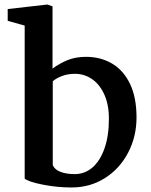

<svg xmlns="http://www.w3.org/2000/svg" viewBox="-20 -814 668 848"><path d="M14 -722V-774L189 -794L212 -786V-511Q243 -534 278.5 -548.5Q314 -563 360 -563Q424 -563 474.5 -533.5Q525 -504 554 -444Q583 -384 583 -295Q583 -211 546 -140Q509 -69 443.5 -27.5Q378 14 296 14Q232 14 169 1.5Q106 -11 89 -25V-701ZM310 -45Q354 -45 388 -74Q422 -103 441.5 -158.5Q461 -214 461 -289Q461 -352 440.5 -397Q420 -442 386 -465Q352 -488 311 -488Q280 -488 254.5 -478.5Q229 -469 213 -455V-85Q221 -65 247 -55Q273 -45 310 -45Z"/></svg>

Font: Martel
Style: Bold
Weight: 700
Designer: Dan Reynolds
Foundry: Dan Reynolds
Version: Version 1.001; ttfautohint (v1.1) -l 5 -r 5 -G 72 -x 0 -D la